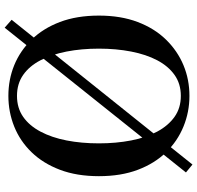

<svg xmlns="http://www.w3.org/2000/svg" viewBox="-31 -784 847 825"><g transform="rotate(-90 392.5 -371.5)"><path d="M720 -745 98 32 64 4 686 -775ZM189 -370Q189 -296 201.5 -231.5Q214 -167 239.5 -119.5Q265 -72 303 -45Q341 -18 393 -18Q445 -18 483 -45Q521 -72 546 -119.5Q571 -167 583.5 -231.5Q596 -296 596 -370Q596 -445 583.5 -509Q571 -573 546 -621Q521 -669 483 -695.5Q445 -722 393 -722Q341 -722 303 -695.5Q265 -669 239.5 -621Q214 -573 201.5 -509Q189 -445 189 -370ZM393 -759Q463 -759 524.5 -734Q586 -709 634.5 -659.5Q683 -610 710.5 -537.5Q738 -465 738 -370Q738 -276 710.5 -203.5Q683 -131 634.5 -81.5Q586 -32 524.5 -6.5Q463 19 393 19Q324 19 261.5 -6.5Q199 -32 151 -81Q103 -130 75.5 -202.5Q48 -275 48 -370Q48 -465 75.5 -537.5Q103 -610 151 -659.5Q199 -709 261.5 -734Q324 -759 393 -759Z"/></g></svg>

Font: Noto Serif TC ExtraLight
Style: Bold
Weight: 700
Version: Version 2.002-H1;hotconv 1.1.0;makeotfexe 2.6.0